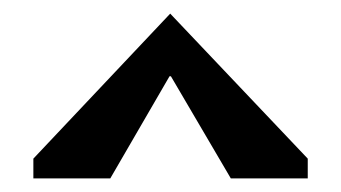

<svg xmlns="http://www.w3.org/2000/svg" viewBox="-20 -582 501 282"><path d="M29 -320V-349L230 -562L432 -349V-320H319L231 -470H229L142 -320Z"/></svg>

Font: Darker Grotesque Light ExtraBold
Style: Regular
Weight: 800
Version: Version 1.000;gftools[0.9.28]